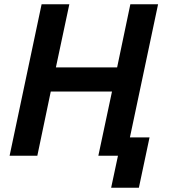

<svg xmlns="http://www.w3.org/2000/svg" viewBox="-20 -730 820 900"><path d="M25 0H155L218 -301H505L441 0H533L501 150H631L681 -86H589L721 -710H591L529 -414H242L305 -710H175Z"/></svg>

Font: Geist SemiBold
Style: Italic
Weight: 600
Italic angle: -12°
Designer: Basement.studio, Andrés Briganti, Mateo Zaragoza
Foundry: Basement.studio, Vercel, Andrés Briganti, Guido Ferreyra, Mateo Zaragoza
Version: Version 1.500